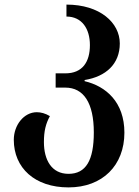

<svg xmlns="http://www.w3.org/2000/svg" viewBox="-20 -562 606 835"><path d="M278 253C426 253 521 157 521 15C521 -118 441 -187 348 -209V-214C441 -229 501 -284 501 -373C501 -463 415 -542 269 -542V-490C336 -490 371 -437 371 -366C371 -293 339 -243 264 -243H222V-181H264C344 -181 388 -114 388 14C388 135 354 194 278 194C204 194 171 133 171 56C171 8 179 -24 197 -57C177 -69 158 -74 140 -74C84 -74 40 -18 40 46C40 168 131 253 278 253Z"/></svg>

Font: Noto Serif Georgian SemiBold
Style: Regular
Weight: 600
Designer: Monotype Design Team, Akaki Razmadze
Foundry: Google LLC
Version: Version 2.003